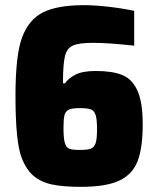

<svg xmlns="http://www.w3.org/2000/svg" viewBox="-20 -716 608 744"><path d="M63 -107Q40 -169 40 -344Q40 -504 66 -572Q92 -641 147.5 -668.5Q203 -696 307 -696Q345 -696 399 -690Q453 -684 500 -674V-539Q401 -550 341 -550Q286 -550 262.5 -539.5Q239 -529 231.5 -497.5Q224 -466 224 -393H232Q243 -411 271 -426Q299 -441 351 -441Q415 -441 453.5 -425.5Q492 -410 512.5 -365Q533 -320 533 -234Q533 -142 513 -91Q493 -40 442 -16Q391 8 294 8Q225 8 182 -1Q139 -10 110 -34.5Q81 -59 63 -107ZM356 -215Q356 -254 350.5 -270.5Q345 -287 332 -292Q319 -297 289 -297Q259 -297 246.5 -291Q234 -285 230 -270Q226 -255 226 -221Q226 -179 231.5 -161.5Q237 -144 249 -139.5Q261 -135 289 -135Q319 -135 332 -140Q345 -145 350.5 -161Q356 -177 356 -215Z"/></svg>

Font: Saira Semi Condensed ExtraBold
Style: Regular
Weight: 800
Width: 4
Designer: Hector Gatti with collaboration of the Omnibus-Type team
Foundry: Omnibus-Type
Version: Version 1.001; ttfautohint (v1.8)